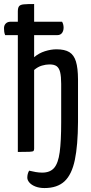

<svg xmlns="http://www.w3.org/2000/svg" viewBox="-40 -755 454 954"><path d="M181 179.4Q155.9 179.4 136.4 171.9Q116.9 164.4 106.3 152.3Q95.7 140.2 95.7 127.8Q95.7 108.1 104.8 93Q120.7 97 137.2 99.8Q153.8 102.7 169.8 102.7Q208.8 102.7 229 79.3Q249.2 55.9 256.6 1.3Q264 -53.3 264 -147.8V-338.2Q264 -374.6 258.9 -395.9Q253.8 -417.1 241.3 -426.2Q228.8 -435.2 204.9 -434.8Q188.2 -434.8 168.1 -429Q148 -423.1 129.6 -407.3V-16.5Q129.6 -8.2 126.4 -4.9Q123.1 -1.6 106.1 -0.8Q89.1 0 48.6 0V-580.5H-14.4Q-18 -589.7 -19 -597.2Q-20 -604.8 -20 -612.3Q-20.9 -628 -11.9 -637.5Q-2.9 -647 11.8 -647H48.6V-698Q48.6 -717 55.2 -724.5Q61.7 -732.1 79.2 -733.5Q96.7 -735 129.6 -735V-647H268.5Q272.8 -639.1 274.4 -631.9Q276 -624.7 276 -617.1Q275.7 -600.8 267.7 -590.6Q259.6 -580.5 244.9 -580.5H129.6V-470.8Q153 -490.9 183.2 -500.5Q213.4 -510 240.8 -510Q281.6 -510 304.6 -495.9Q327.6 -481.7 337.4 -449.3Q347.3 -416.9 347.6 -360.9V-148.5Q347 -32.9 331.9 39.5Q316.8 112 280.8 145.7Q244.7 179.4 181 179.4Z"/></svg>

Font: Yanone Kaffeesatz ExtraLight
Style: Regular
Weight: 200
Designer: Yanone (Cyrillic: Daniel Pouzeot, Huerta Tipografica, and Cyreal)
Foundry: Yanone
Version: Version 2.003